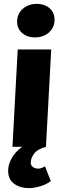

<svg xmlns="http://www.w3.org/2000/svg" viewBox="-20 -754 328 986"><path d="M71 -500H243L216 0Q172 12 155.5 34.5Q139 57 138 78Q137 95 148.5 103.5Q160 112 177 112Q185 112 194 108.5Q203 105 211 100L241 176Q219 193 187 202.5Q155 212 129 212Q82 212 51 188.5Q20 165 22 118Q23 96 31 77Q39 58 50 43Q61 28 73 17Q85 6 94 0H44ZM160 -562Q118 -562 92 -586Q66 -610 68 -648Q70 -686 98.5 -710Q127 -734 169 -734Q211 -734 236.5 -710Q262 -686 260 -648Q258 -610 230 -586Q202 -562 160 -562Z"/></svg>

Font: Kilde Sans Black
Style: Regular
Weight: 900
Italic angle: -3°
Designer: Paul D. Hunt
Foundry: Adobe Systems Incorporated
Version: Version 1.050;PS Version 1.000;hotconv 1.0.70;makeotf.lib2.5